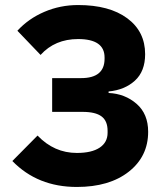

<svg xmlns="http://www.w3.org/2000/svg" viewBox="-20 -730 648 762"><path d="M285 12Q129 12 29 -91L129 -192Q195 -123 285 -123Q344 -123 375.5 -144Q407 -165 407 -203V-211Q407 -250 383 -268Q359 -286 308 -286H187V-420H302Q395 -420 395 -497V-502Q395 -575 290 -575Q198 -575 141 -512L49 -608Q93 -656 156 -683Q219 -710 290 -710Q414 -710 485 -657.5Q556 -605 556 -515Q556 -447 515.5 -410Q475 -373 411 -367V-361Q476 -358 522 -318Q568 -278 568 -207Q568 -109 491 -48.5Q414 12 285 12Z"/></svg>

Font: Anuphan
Style: Bold
Weight: 700
Designer: Mike Abbink, Paul van der Laan, Pieter van Rosmalen, Mint Tantisuwanna
Foundry: Bold Monday; Cadson Demak
Version: Version 3.002;hotconv 1.0.109;makeotfexe 2.5.65596